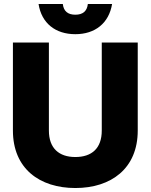

<svg xmlns="http://www.w3.org/2000/svg" viewBox="-20 -934 758 966"><path d="M359 12C539 12 673 -86 673 -277V-720H492V-277C492 -188 442 -144 359 -144C277 -144 226 -188 226 -277V-720H45V-277C45 -86 179 12 359 12ZM174 -914C189 -817 259 -762 359 -762C458 -762 528 -817 544 -914H422C418 -878 397 -860 359 -860C321 -860 300 -878 296 -914Z"/></svg>

Font: Aspekta 800
Style: Regular
Weight: 800
Designer: Ivo Dolenc
Version: Version 2.000